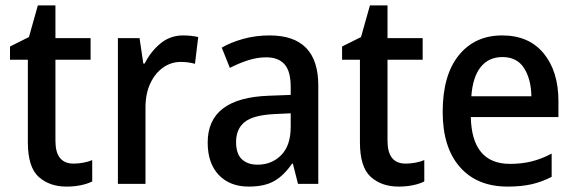

<svg xmlns="http://www.w3.org/2000/svg" viewBox="-20 -680 2130 710"><path d="M252 -75Q270 -75 288.5 -78.5Q307 -82 321 -88V-9Q303 0 278.5 5Q254 10 226 10Q163 10 123 -26Q83 -62 83 -154V-459H17V-508L87 -543L120 -660H185V-539H315V-459H185V-159Q185 -75 252 -75Z M657 -549Q687 -549 713 -543L701 -444Q677 -451 648 -451Q613 -451 583.5 -430.5Q554 -410 536 -372Q518 -334 518 -282V0H416V-539H496L510 -445H515Q537 -489 573 -519Q609 -549 657 -549Z M977 -549Q1157 -549 1157 -364V0H1082L1063 -75H1060Q1030 -31 994 -10.5Q958 10 900 10Q830 10 789 -33Q748 -76 748 -153Q748 -318 974 -326L1055 -329V-358Q1055 -417 1032 -442.5Q1009 -468 965 -468Q931 -468 897 -457Q863 -446 830 -429L800 -504Q835 -524 880.5 -536.5Q926 -549 977 -549ZM992 -258Q916 -254 884.5 -228.5Q853 -203 853 -155Q853 -111 874.5 -91Q896 -71 932 -71Q985 -71 1020 -106.5Q1055 -142 1055 -211V-261Z M1480 -75Q1498 -75 1516.5 -78.5Q1535 -82 1549 -88V-9Q1531 0 1506.5 5Q1482 10 1454 10Q1391 10 1351 -26Q1311 -62 1311 -154V-459H1245V-508L1315 -543L1348 -660H1413V-539H1543V-459H1413V-159Q1413 -75 1480 -75Z M1837 -549Q1936 -549 1990.5 -482.5Q2045 -416 2045 -307V-247H1721Q1725 -74 1866 -74Q1909 -74 1945.5 -83Q1982 -92 2020 -112V-26Q1983 -7 1945 1.5Q1907 10 1857 10Q1744 10 1680.5 -62.5Q1617 -135 1617 -266Q1617 -402 1676.5 -475.5Q1736 -549 1837 -549ZM1838 -469Q1787 -469 1757.5 -432Q1728 -395 1723 -324H1945Q1944 -387 1918 -428Q1892 -469 1838 -469Z"/></svg>

Font: Noto Sans Georgian SemiCondensed Medium
Style: Regular
Weight: 500
Width: 4
Designer: Monotype Design Team, Akaki Razmadze
Foundry: Google LLC
Version: Version 2.005; ttfautohint (v1.8.4.7-5d5b)